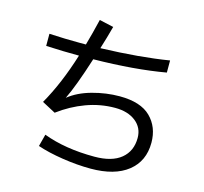

<svg xmlns="http://www.w3.org/2000/svg" viewBox="-113 -906 1120 1056"><g transform="rotate(15 447.0 -377.5)"><path d="M493 -45Q593 -45 645 -88Q697 -131 697 -206Q697 -264 652.5 -299Q608 -334 535 -334Q451 -334 371 -304.5Q291 -275 220 -222L143 -263Q215 -389 268 -560Q180 -560 80 -565V-634Q172 -629 252 -629H289Q308 -695 328 -779L409 -761Q392 -697 371 -630Q594 -637 759 -664V-595Q582 -564 349 -561Q297 -397 258 -317Q310 -359 388 -380.5Q466 -402 543 -402Q663 -402 720 -345.5Q777 -289 777 -200Q777 -95 702 -35.5Q627 24 490 24Q414 24 329.5 11Q245 -2 184 -23L202 -92Q327 -45 493 -45Z"/></g></svg>

Font: Kakao Big Sans
Style: Regular
Weight: 400
Designer: Park Young-rak; Lee Sang-min; Kim Jung-jin; Min Bon; Park Min-gyu;
Foundry: Kakao Corporation
Version: Version 2.003